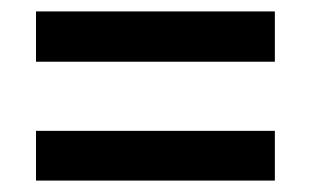

<svg xmlns="http://www.w3.org/2000/svg" viewBox="-20 -484 540 336"><path d="M43 -376V-464H461V-376ZM43 -168V-255H461V-168Z"/></svg>

Font: Ligconsolata
Style: Bold
Weight: 700
Monospace: yes
Designer: Raph Levien, Cyreal, Brenton Simpson
Foundry: Raph Levien, Cyreal, Google
Version: Version 3.001; ttfautohint (v1.8.2.53-6de2)